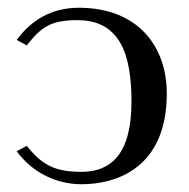

<svg xmlns="http://www.w3.org/2000/svg" viewBox="-20 -463 486 495"><path d="M190 -20C122 -20 89 -37 49 -87L23 -73C62 -20 123 12 190 12C284 12 410 -33 410 -222C410 -343 336 -443 183 -443C115 -443 62 -413 23 -360L49 -346C88 -396 114 -411 180 -411C291 -411 319 -320 319 -201C319 -63 264 -20 190 -20Z"/></svg>

Font: Libertinus Sans
Style: Regular
Weight: 400
Designer: Philipp H. Poll, Khaled Hosny
Foundry: Caleb Maclennan
Version: Version 7.050;RELEASE